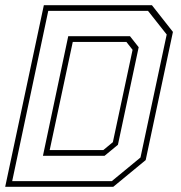

<svg xmlns="http://www.w3.org/2000/svg" viewBox="-32 -720 696 740"><path d="M-12 0 137 -700H553.5L634.5 -597L529.5 -103L404.5 0ZM159.5 -141.5H366L403 -172L479 -528L455 -558.5H248.5ZM15 -22H399L509.5 -113L610.5 -587L538.5 -678H154ZM133.5 -119.5 231 -580.5H469L502.5 -538L422.5 -162L371 -119.5Z"/></svg>

Font: Tourney ExtraLight
Style: Italic
Weight: 250
Italic angle: -12°
Version: Version 1.015